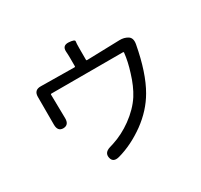

<svg xmlns="http://www.w3.org/2000/svg" viewBox="-168 -1018 1335 1273"><g transform="rotate(-30 500.0 -381.5)"><path d="M403 29Q352 43 343 0Q334 -42 383 -57L412 -66Q490 -91 562 -143Q639 -199 683 -267Q721 -327 747 -413Q771 -488 778 -554Q778 -559 773 -559H224Q219 -559 219 -554L222 -373Q223 -321 179 -320Q136 -320 136 -372V-585Q136 -637 188 -636L445 -633Q450 -633 450 -638V-701Q450 -726 448 -751Q445 -798 492 -796Q540 -793 537.5 -778.5Q535 -764 535 -726V-638Q535 -633 540 -633L792 -640Q828 -641 855 -624Q882 -607 874 -562Q837 -363 769 -246Q712 -147 612 -74Q509 0 403 29Z"/></g></svg>

Font: Resource Han Rounded HK
Style: Regular
Weight: 400
Designer: Cyano Hao (round all glyphs); Ryoko NISHIZUKA  (kana, bopomofo & ideographs); Paul D. Hunt (Latin, Greek & Cyrillic); Sa
Foundry: Cyano Hao
Version: 0.990